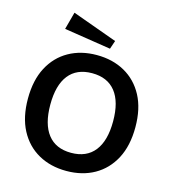

<svg xmlns="http://www.w3.org/2000/svg" viewBox="-118 -891 906 1008"><g transform="rotate(15 334.5 -387.0)"><path d="M333.5 -609.2Q420.2 -609.2 486.2 -572.2Q552.2 -535.2 589.4 -465.4Q626.5 -395.5 626.5 -295Q626.5 -194.5 589.4 -124.1Q552.2 -53.8 486.6 -16.8Q421 20.2 334.5 20.2Q248.8 20.2 182.8 -16.8Q116.8 -53.8 79.6 -124.1Q42.5 -194.5 42.5 -295Q42.5 -395.5 79.5 -465.4Q116.5 -535.2 182.1 -572.2Q247.8 -609.2 333.5 -609.2ZM334.5 -510.8Q250.8 -510.8 207.5 -455.6Q164.2 -400.5 164.2 -295Q164.2 -189.2 207.5 -133.8Q250.8 -78.2 334.5 -78.2Q418.2 -78.2 461.9 -133.8Q505.5 -189.2 505.5 -295Q505.5 -400.5 461.9 -455.6Q418.2 -510.8 334.5 -510.8ZM162 -793.5 406.5 -705 390.8 -659.2 136.5 -698.8Z"/></g></svg>

Font: Podkova VF Beta
Style: Regular
Weight: 400
Designer: Ilya Yudin
Foundry: Cyreal (www.cyreal.org)
Version: Version 2.100